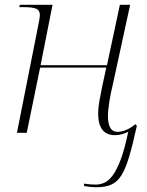

<svg xmlns="http://www.w3.org/2000/svg" viewBox="-20 -556 614 804"><path d="M385 228Q371 228 358 226.5Q345 225 332 223V213Q345 215 357.5 216Q370 217 381 217Q399 217 416.5 209.5Q434 202 451.5 179Q469 156 485.5 112Q502 68 517 -4Q504 2 490.5 6Q477 10 461 10Q391 10 391 -82Q391 -103 396 -132Q401 -161 408 -194L425 -273H148L92 0H51L141 -454Q147 -481 147 -493Q147 -513 131.5 -519.5Q116 -526 83 -526H61L63 -536H200L150 -283H428L482 -536H525L452 -200Q444 -169 438 -131Q432 -93 432 -69Q432 -39 441.5 -21.5Q451 -4 473 -4Q489 -4 507.5 -11.5Q526 -19 547 -36L553 -29Q536 49 521 99.5Q506 150 488.5 178Q471 206 446 217Q421 228 385 228Z"/></svg>

Font: Noto Serif Display ExtraLight
Style: Italic
Weight: 200
Italic angle: -12°
Designer: Monotype Design Team
Foundry: Monotype Imaging Inc.
Version: Version 2.009